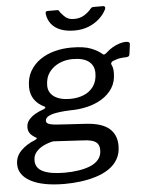

<svg xmlns="http://www.w3.org/2000/svg" viewBox="-85 -789 768 1012"><g transform="rotate(-5 298.5 -283.0)"><path d="M217 175Q101 175 38 141.5Q-25 108 -25 50Q-25 9 4.5 -21Q34 -51 80 -69Q88 -73 90 -76.5Q92 -80 84 -83Q65 -94 55.5 -107Q46 -120 46 -139Q46 -162 60.5 -179Q75 -196 96.5 -208Q118 -220 138 -226Q147 -230 149 -234Q151 -238 144 -241Q109 -258 91 -285.5Q73 -313 73 -350Q73 -398 93 -433Q113 -468 146.5 -491.5Q180 -515 223 -526.5Q266 -538 313 -538Q380 -538 417 -523Q454 -508 474 -490Q480 -484 487 -488Q494 -492 500 -498Q514 -511 531.5 -521Q549 -531 567.5 -537Q586 -543 601 -543Q613 -543 618 -539.5Q623 -536 622 -526L616 -482Q615 -470 611 -466.5Q607 -463 597 -462Q580 -462 566 -460Q552 -458 542 -454Q510 -446 516 -430Q520 -423 522.5 -412Q525 -401 525 -386Q525 -339 503.5 -305.5Q482 -272 446.5 -250.5Q411 -229 368 -219Q325 -209 281 -209Q272 -209 250.5 -207.5Q229 -206 204.5 -202Q180 -198 163 -189Q146 -180 146 -164Q146 -152 163.5 -146.5Q181 -141 221 -139L354 -131Q438 -126 477 -93Q516 -60 516 -1Q516 40 498.5 70Q481 100 451 120Q421 140 382.5 152Q344 164 301.5 169.5Q259 175 217 175ZM221 116Q260 116 295.5 110.5Q331 105 358.5 93.5Q386 82 402 62Q418 42 418 12Q418 -16 399.5 -29.5Q381 -43 335 -45L175 -54Q149 -49 124 -37Q99 -25 83.5 -6.5Q68 12 68 38Q68 79 107.5 97.5Q147 116 221 116ZM284 -269Q323 -269 355.5 -282Q388 -295 408 -323Q428 -351 428 -394Q428 -433 399.5 -455Q371 -477 314 -477Q276 -477 243 -462Q210 -447 189.5 -419Q169 -391 169 -349Q169 -312 199.5 -290.5Q230 -269 284 -269ZM498 -741Q506 -741 508.5 -735.5Q511 -730 507 -722Q494 -696 469.5 -674Q445 -652 412 -639Q379 -626 338 -626Q296 -626 265 -638Q234 -650 216 -673Q198 -696 194 -728Q194 -733 196 -737Q198 -741 206 -741H256Q263 -741 265 -737Q267 -733 272 -726Q279 -719 287.5 -709Q296 -699 309 -693Q322 -687 342 -687Q373 -687 396 -701.5Q419 -716 433 -734Q437 -739 441 -740Q445 -741 449 -741Z"/></g></svg>

Font: Libre Franklin Thin Medium
Style: Italic
Weight: 500
Italic angle: -8°
Version: Version 3.000